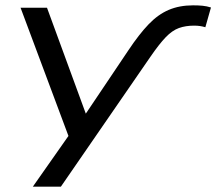

<svg xmlns="http://www.w3.org/2000/svg" viewBox="-20 -519 810 719"><path d="M461 -331Q501 -391 536.5 -428Q572 -465 612 -482Q652 -499 703 -499Q723 -499 738.5 -497.5Q754 -496 770 -491L749 -417Q739 -420 729 -421.5Q719 -423 707 -423Q675 -423 650 -414Q625 -405 600.5 -379.5Q576 -354 543 -306L208 180H103L249 -28L246 16L57 -490H156L307 -78H291Z"/></svg>

Font: Nunito Sans 10pt Expanded
Style: Italic
Weight: 400
Width: 7
Italic angle: -9°
Designer: Vernon Adams
Foundry: Vernon Adams
Version: Version 3.101;gftools[0.9.27]